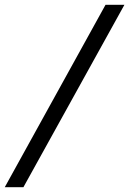

<svg xmlns="http://www.w3.org/2000/svg" viewBox="-20 -691 541 804"><path d="M78.1 92.8H0L421.9 -670.9H501Z"/></svg>

Font: Charis SIL Phon
Style: Bold
Weight: 700
Foundry: SIL International
Version: Version 5.000